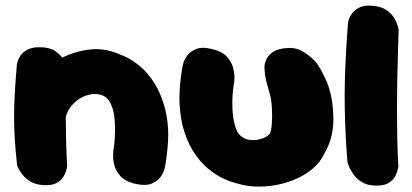

<svg xmlns="http://www.w3.org/2000/svg" viewBox="-20 -671 1493 695"><path d="M464 -7Q431 -16 415 -34.5Q399 -53 394 -73Q389 -93 389.5 -107.5Q390 -122 390 -122Q398 -172 396 -222.5Q394 -273 377 -303Q364 -324 340.5 -329Q317 -334 291 -325Q265 -316 244 -294Q224 -273 217.5 -245.5Q211 -218 211 -192Q211 -166 209 -150Q208 -129 207.5 -119Q207 -109 207.5 -103Q208 -97 206 -86Q206 -86 205.5 -77.5Q205 -69 200 -57.5Q195 -46 181 -37Q167 -28 139 -26Q117 -25 99.5 -37.5Q82 -50 72 -62.5Q62 -75 62 -75Q53 -87 51 -99.5Q49 -112 49.5 -131.5Q50 -151 48 -183Q42 -223 41 -248Q40 -273 43.5 -291Q47 -309 56 -326.5Q65 -344 81 -368Q104 -396 138.5 -422Q173 -448 214 -466.5Q255 -485 298 -491Q341 -497 380 -486Q402 -480 430 -467.5Q458 -455 486.5 -431.5Q515 -408 539 -370Q563 -332 578 -276Q589 -229 589 -185Q589 -141 579 -76Q579 -76 576 -62Q573 -48 562 -31.5Q551 -15 528 -6Q505 3 464 -7ZM136 -1Q109 -3 91 -13.5Q73 -24 62 -38Q51 -52 46.5 -62Q42 -72 42 -72Q36 -126 33.5 -168Q31 -210 31 -248.5Q31 -287 33.5 -332Q36 -377 41 -437Q41 -437 43.5 -447Q46 -457 54 -469.5Q62 -482 80 -491.5Q98 -501 128 -500Q161 -499 180 -486Q199 -473 208.5 -456.5Q218 -440 221 -427.5Q224 -415 224 -415Q221 -367 219.5 -328Q218 -289 218 -251Q218 -213 219 -169.5Q220 -126 223 -70Q223 -70 221 -59Q219 -48 211 -33.5Q203 -19 185.5 -9Q168 1 136 -1Z M838 -7Q816 -12 788 -25Q760 -38 731.5 -62Q703 -86 679 -124Q655 -162 640 -219Q630 -267 629.5 -312Q629 -357 639 -422Q639 -422 642 -436.5Q645 -451 656 -467.5Q667 -484 690 -493.5Q713 -503 753 -492Q787 -483 803 -464Q819 -445 824 -425Q829 -405 828.5 -390.5Q828 -376 828 -376Q819 -326 821.5 -274.5Q824 -223 841 -191Q851 -176 866.5 -169.5Q882 -163 900 -164Q918 -165 933 -171Q948 -177 956 -186Q962 -195 964 -223.5Q966 -252 964 -284Q962 -316 955 -336Q949 -358 945 -373Q941 -388 939.5 -400.5Q938 -413 937 -426Q937 -426 938 -436Q939 -446 946 -459.5Q953 -473 970 -484Q987 -495 1018 -497Q1048 -500 1071.5 -487Q1095 -474 1109 -460.5Q1123 -447 1123 -447Q1137 -429 1155 -392.5Q1173 -356 1181 -311Q1189 -257 1186 -218.5Q1183 -180 1170.5 -149Q1158 -118 1136 -85Q1113 -57 1078.5 -37Q1044 -17 1003 -6.5Q962 4 919.5 4.5Q877 5 838 -7Z M1343 1Q1311 1 1290.5 -11.5Q1270 -24 1258.5 -41Q1247 -58 1242.5 -70.5Q1238 -83 1238 -83Q1234 -126 1231.5 -175.5Q1229 -225 1228 -277.5Q1227 -330 1228.5 -383.5Q1230 -437 1233 -489.5Q1236 -542 1240 -591Q1240 -591 1243 -601Q1246 -611 1255.5 -623.5Q1265 -636 1282.5 -644.5Q1300 -653 1330 -650Q1362 -647 1380.5 -633.5Q1399 -620 1408 -604Q1417 -588 1420 -576Q1423 -564 1423 -564Q1422 -526 1420.5 -479.5Q1419 -433 1418 -382Q1417 -331 1417 -277.5Q1417 -224 1418 -171Q1419 -118 1422 -69Q1422 -69 1420 -58.5Q1418 -48 1411 -34Q1404 -20 1388 -9.5Q1372 1 1343 1Z"/></svg>

Font: Sour Gummy Black
Style: Regular
Weight: 900
Designer: Stefie Justprince
Foundry: Eifetstype
Version: Version 1.000